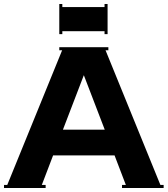

<svg xmlns="http://www.w3.org/2000/svg" viewBox="-20 -935 834 955"><path d="M274.9 -915H290V-899.9H500V-915H515.1V-765.1H500V-779.8H290V-765.1H274.9ZM0 0V-15.1H16.1L289.1 -685.1H274.9V-700.2H519V-685.1H504.9L777.8 -15.1H793.9V0H586.9V-15.1H606L549.8 -162.1H244.1L188 -15.1H207V0ZM397 -561 293 -290H501Z"/></svg>

Font: Copperplate CC
Style: Bold
Weight: 700
Designer: indestructible type*
Foundry: Cowboy Collective
Version: Version 1.000